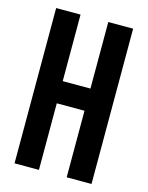

<svg xmlns="http://www.w3.org/2000/svg" viewBox="-108 -768 643 836"><g transform="rotate(15 213.5 -350.0)"><path d="M150 0H40V-700H150V-400H275V-700H387V0H275V-300H150Z"/></g></svg>

Font: BebasNeueW01-Regular
Style: Regular
Weight: 400
Designer: Ryoichi Tsunekawa
Foundry: Ryoichi Tsunekawa
Version: Version 1.30